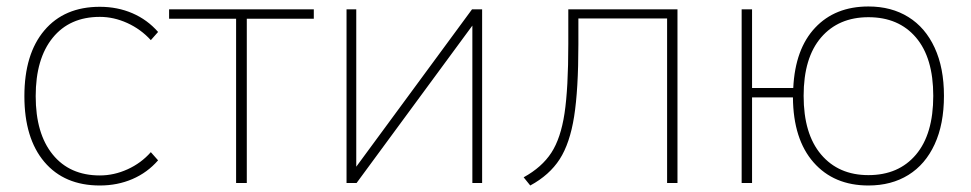

<svg xmlns="http://www.w3.org/2000/svg" viewBox="-20 -568 3013 596"><path d="M55.7 -269.5Q55.7 -400.4 117.7 -473.6Q179.7 -546.9 290 -546.9Q344.7 -546.9 391.1 -526.9Q437.5 -506.8 470.7 -468.8L448.2 -443.4Q417 -477.5 375 -496.6Q333 -515.6 290 -515.6Q196.3 -515.6 143.6 -450.7Q90.8 -385.7 90.8 -269.5Q90.8 -153.3 143.6 -88.4Q196.3 -23.4 290 -23.4Q334 -23.4 376 -42.5Q418 -61.5 448.2 -95.7L470.7 -70.3Q437.5 -32.2 391.1 -12.2Q344.7 7.8 290 7.8Q179.7 7.8 117.7 -65.4Q55.7 -138.7 55.7 -269.5Z M712.9 -509.8H504.9V-539.1H954.1V-509.8H746.1V0H712.9Z M1055.7 -539.1H1085.9V-25.4H1067.4L1445.3 -539.1H1476.6V0H1446.3V-513.7H1464.8L1086.9 0H1055.7Z M1744.1 -431.6V-539.1H2083V0H2050.8V-510.7H1775.4V-430.7Q1775.4 -290 1762.2 -206.5Q1749 -123 1717.3 -73.7Q1685.5 -24.4 1626 7.8L1605.5 -17.6Q1662.1 -48.8 1691.4 -93.8Q1720.7 -138.7 1732.4 -216.3Q1744.1 -293.9 1744.1 -431.6Z M2441.4 -265.6H2314.5V0H2282.2V-539.1H2314.5V-294.9H2442.4Q2448.2 -416 2510.3 -481.9Q2572.3 -547.9 2675.8 -547.9Q2747.1 -547.9 2799.8 -515.1Q2852.5 -482.4 2881.3 -419.9Q2910.2 -357.4 2910.2 -270.5Q2910.2 -182.6 2881.3 -120.1Q2852.5 -57.6 2799.8 -24.9Q2747.1 7.8 2675.8 7.8Q2568.4 7.8 2505.4 -64Q2442.4 -135.7 2441.4 -265.6ZM2877 -270.5Q2877 -388.7 2823.2 -451.7Q2769.5 -514.6 2675.8 -514.6Q2583 -514.6 2528.8 -451.7Q2474.6 -388.7 2474.6 -270.5Q2474.6 -152.3 2528.8 -88.4Q2583 -24.4 2675.8 -24.4Q2769.5 -24.4 2823.2 -87.9Q2877 -151.4 2877 -270.5Z"/></svg>

Font: Min Sans VF VF
Style: Regular
Weight: 400
Designer: Jinseong-Kim, NotoSansCJK, Nunito
Foundry: Jinseong-Kim
Version: Version 1.420;Glyphs 3.1.2 (3151)